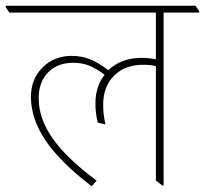

<svg xmlns="http://www.w3.org/2000/svg" viewBox="-44 -642 715 670"><path d="M276 8Q167 -75 115.5 -151Q64 -227 64 -304Q64 -366 104.5 -406.5Q145 -447 206 -447Q240 -447 269.5 -435.5Q299 -424 334 -397Q379 -440 450 -440Q478 -440 500 -435V-598H-11L-24 -617V-622H638L651 -603V-598H527V5H522L500 -12V-411Q490 -414 479 -415Q468 -416 456 -416Q392 -416 354 -378Q316 -340 316 -276Q316 -259 318 -242Q320 -225 324 -208L297 -214Q293 -231 291 -247Q289 -263 289 -281Q289 -340 321 -381Q291 -404 266 -413.5Q241 -423 212 -423Q157 -423 124 -389.5Q91 -356 91 -299Q91 -228 140 -158.5Q189 -89 293 -12Z"/></svg>

Font: Noto Serif Devanagari Thin
Style: Regular
Weight: 100
Designer: Universal Thirst, Indian Type Foundry and the Monotype Design Team
Foundry: Monotype Imaging Inc.
Version: Version 2.004; ttfautohint (v1.8.4.7-5d5b)